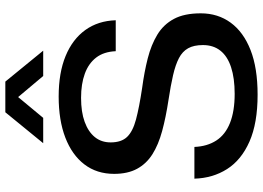

<svg xmlns="http://www.w3.org/2000/svg" viewBox="-153 -824 986 720"><g transform="rotate(-90 340.0 -464.0)"><path d="M345 9Q238 9 169 -21.5Q100 -52 66 -105.5Q32 -159 30 -228H149Q151 -180 173 -146Q195 -112 239 -94.5Q283 -77 348 -77Q407 -77 448 -90.5Q489 -104 510 -130.5Q531 -157 531 -196Q531 -230 519 -251.5Q507 -273 482 -286Q457 -299 418 -308Q379 -317 326 -325Q260 -335 208.5 -349Q157 -363 121.5 -385.5Q86 -408 67 -443Q48 -478 48 -529Q48 -594 83.5 -640.5Q119 -687 184 -712Q249 -737 338 -737Q427 -737 490 -711Q553 -685 587.5 -637Q622 -589 624 -523H508Q506 -568 484 -596.5Q462 -625 423.5 -639Q385 -653 333 -653Q280 -653 243 -639.5Q206 -626 186 -601.5Q166 -577 166 -542Q166 -502 186.5 -480.5Q207 -459 252 -447Q297 -435 370 -424Q430 -416 481 -403Q532 -390 570 -367Q608 -344 629 -305Q650 -266 650 -204Q650 -140 615 -92Q580 -44 512.5 -17.5Q445 9 345 9ZM163 -795 279 -937H394L510 -795H415L336 -889L258 -795Z"/></g></svg>

Font: Mona Sans SemiExpanded Medium
Style: Regular
Weight: 500
Width: 6
Designer: Deni Anggara
Foundry: GitHub
Version: Version 2.000